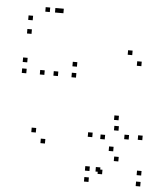

<svg xmlns="http://www.w3.org/2000/svg" viewBox="-53 -787 726 845"><g transform="rotate(5 310.0 -365.0)"><path d="M62.8 -617.3V-637.3H42.8V-617.3ZM177.5 -720V-740H157.5V-720ZM134.7 -720V-740H114.7V-720ZM62.8 -677.3V-697.3H42.8V-677.3ZM194.7 -720V-740H174.7V-720ZM134.7 -720V-740H114.7V-720ZM134.7 -442.5V-462.5H114.7V-442.5ZM194.7 -442.5V-462.5H174.7V-442.5ZM274.5 -442.5V-462.5H254.5V-442.5ZM274.5 -490.8V-510.8H254.5V-490.8ZM55 -490.8V-510.8H35V-490.8ZM55 -442.5V-462.5H35V-442.5ZM119.5 -186.5V-206.5H99.5V-186.5ZM163.7 -141.7V-161.7H143.7V-141.7ZM556.7 -517.8V-537.8H536.7V-517.8ZM512.5 -562.7V-582.7H492.5V-562.7ZM368.8 -187.8V-207.8H348.8V-187.8ZM424.3 -182.7V-202.7H404.3V-182.7ZM481.3 -226V-246H461.3V-226ZM529.3 -191.2V-211.2H509.3V-191.2ZM466 -133.7V-153.7H446V-133.7ZM369.3 -38.3V-58.3H349.3V-38.3ZM369.3 10V-10H349.3V10ZM597.8 10V-10H577.8V10ZM597.8 -38.3V-58.3H577.8V-38.3ZM416 -38.3V-58.3H396V-38.3ZM426 -28.8V-48.8H406V-28.8ZM492.3 -91.3V-111.3H472.3V-91.3ZM589.2 -193.7V-213.7H569.2V-193.7ZM477.5 -271.8V-291.8H457.5V-271.8Z"/></g></svg>

Font: Monaspace Argon Dots Var
Style: Regular
Weight: 400
Designer: Riley Cran and the Lettermatic Team
Version: Version 1.100 (Monaspace Argon Dots)